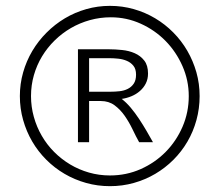

<svg xmlns="http://www.w3.org/2000/svg" viewBox="-20 -638 767 665"><path d="M360.8 -617.7Q403.8 -617.7 443.4 -606.4Q482.9 -595.2 517.3 -574.7Q551.8 -554.2 580.1 -525.6Q608.4 -497.1 628.7 -462.2Q648.9 -427.2 660.2 -387.7Q671.4 -348.1 671.4 -305.2Q671.4 -262.2 660.4 -222.2Q649.4 -182.1 629.2 -147.5Q608.9 -112.8 580.6 -84.5Q552.2 -56.2 517.8 -35.9Q483.4 -15.6 443.6 -4.4Q403.8 6.8 360.8 6.8Q317.9 6.8 278.1 -4.4Q238.3 -15.6 203.6 -35.9Q168.9 -56.2 140.4 -84.7Q111.8 -113.3 91.6 -147.9Q71.3 -182.6 60.1 -222.4Q48.8 -262.2 48.8 -305.2Q48.8 -347.7 60.1 -387.2Q71.3 -426.8 92 -461.7Q112.8 -496.6 141.4 -525.1Q169.9 -553.7 204.6 -574.5Q239.3 -595.2 278.8 -606.4Q318.4 -617.7 360.8 -617.7ZM363.8 -578.1Q326.7 -578.1 291.5 -568.4Q256.3 -558.6 225.6 -540.8Q194.8 -522.9 169.4 -498Q144 -473.1 125.7 -442.9Q107.4 -412.6 97.4 -377.7Q87.4 -342.8 87.4 -305.2Q87.4 -268.1 97.2 -233.2Q106.9 -198.2 124.8 -167.5Q142.6 -136.7 167.7 -111.6Q192.9 -86.4 223.1 -68.4Q253.4 -50.3 288.3 -40.3Q323.2 -30.3 360.8 -30.3Q417.5 -30.3 467 -52.2Q516.6 -74.2 553.7 -111.8Q590.8 -149.4 612.3 -199.2Q633.8 -249 633.8 -305.2Q633.8 -359.4 612.1 -408.9Q590.3 -458.5 553.5 -496.1Q516.6 -533.7 467.5 -555.9Q418.5 -578.1 363.8 -578.1ZM250 -145.5V-467.3H357.9Q379.4 -467.3 403.1 -464.8Q426.8 -462.4 446.8 -453.6Q466.8 -444.8 479.7 -428.2Q492.7 -411.6 492.7 -383.3Q492.7 -364.3 485.1 -349.1Q477.5 -334 464.6 -322.8Q451.7 -311.5 435.3 -304.7Q418.9 -297.9 401.4 -295.4Q417.5 -283.2 432.9 -264.9Q448.2 -246.6 461.9 -225.8Q475.6 -205.1 487.8 -184.1Q500 -163.1 509.8 -145.5H461.9Q450.7 -165.5 439 -190.2Q427.2 -214.8 412.1 -236.6Q397 -258.3 377 -273.2Q356.9 -288.1 329.1 -288.1H288.6V-145.5ZM288.6 -320.3H362.3Q377.9 -320.3 393.8 -322Q409.7 -323.7 422.4 -330.1Q435.1 -336.4 443.1 -348.1Q451.2 -359.9 451.2 -379.4Q451.2 -398.9 442.1 -410.2Q433.1 -421.4 419.4 -427.2Q405.8 -433.1 389.4 -434.8Q373 -436.5 357.9 -436.5H288.6Z"/></svg>

Font: SaysetthaMai
Style: Regular
Weight: 400
Designer: John M. Durdin
Foundry: Lao Script for Windows
Version: Version 1.101